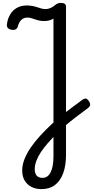

<svg xmlns="http://www.w3.org/2000/svg" viewBox="-20 -914 655 1332"><path d="M268 398Q227 398 197 382Q167 366 150.5 337.5Q134 309 134 269Q134 231 149.5 191Q165 151 193 110Q221 69 259 27.5Q297 -14 342 -56Q370 -81 404.5 -109.5Q439 -138 477 -166.5Q515 -195 552 -222Q567 -232 577.5 -229.5Q588 -227 598 -210Q607 -196 605 -185Q603 -174 591 -165Q546 -132 504.5 -100Q463 -68 429 -39Q395 -10 371 15Q338 49 310.5 80.5Q283 112 263 142.5Q243 173 232 202.5Q221 232 221 260Q221 289 234.5 304.5Q248 320 275 320Q312 320 331.5 280.5Q351 241 351 170V-785Q339 -777 322.5 -772.5Q306 -768 287 -768Q268 -768 252 -771.5Q236 -775 222.5 -780Q209 -785 195.5 -788.5Q182 -792 168 -792Q152 -792 139 -784.5Q126 -777 117.5 -763.5Q109 -750 104 -733Q102 -720 92 -712.5Q82 -705 62 -707Q41 -711 33.5 -721Q26 -731 28 -745Q33 -785 51 -814.5Q69 -844 98 -860Q127 -876 166 -876Q187 -876 205 -872.5Q223 -869 238 -864Q253 -859 267 -855Q281 -851 296 -851Q314 -851 330.5 -858.5Q347 -866 356 -874Q369 -885 379 -889.5Q389 -894 401 -894Q420 -894 429 -887.5Q438 -881 438 -867V159Q438 235 418 288.5Q398 342 360.5 370Q323 398 268 398Z"/></svg>

Font: Playwrite HR Lijeva
Style: Regular
Weight: 400
Designer: Veronika Burian, José Scaglione
Foundry: TypeTogether
Version: Version 1.002